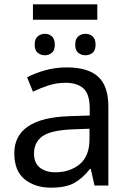

<svg xmlns="http://www.w3.org/2000/svg" viewBox="-20 -856 601 886"><path d="M288 -545Q386 -545 433 -502Q480 -459 480 -365V0H416L399 -76H395Q360 -32 321.5 -11Q283 10 215 10Q142 10 94 -28.5Q46 -67 46 -149Q46 -229 109 -272.5Q172 -316 303 -320L394 -323V-355Q394 -422 365 -448Q336 -474 283 -474Q241 -474 203 -461.5Q165 -449 132 -433L105 -499Q140 -518 188 -531.5Q236 -545 288 -545ZM393 -262 314 -259Q214 -255 175.5 -227Q137 -199 137 -148Q137 -103 164.5 -82Q192 -61 235 -61Q303 -61 348 -98.5Q393 -136 393 -214ZM429 -836V-765H132V-836ZM187 -700Q206 -700 219.5 -688Q233 -676 233 -650Q233 -624 219.5 -612.5Q206 -601 187 -601Q168 -601 154 -612.5Q140 -624 140 -650Q140 -676 154 -688Q168 -700 187 -700ZM374 -700Q394 -700 407.5 -688Q421 -676 421 -650Q421 -624 407.5 -612.5Q394 -601 374 -601Q355 -601 341 -612.5Q327 -624 327 -650Q327 -676 341 -688Q355 -700 374 -700Z"/></svg>

Font: Noto IKEA Simplified Chinese
Style: Regular
Weight: 400
Designer: Monotype Design Team
Foundry: Monotype Imaging Inc.
Version: Version 1.100